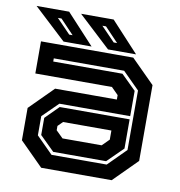

<svg xmlns="http://www.w3.org/2000/svg" viewBox="-78 -760 782 833"><g transform="rotate(10 313.0 -344.0)"><path d="M158 0 55 -103V-245.5L158 -348.5H430V-368L399.5 -398.5H62V-540H468.5L571.5 -437V-103L468.5 0ZM197.5 -77 133.5 -140V-215.5L191.5 -273.5H499.5V-145L430.5 -77ZM192.5 -63H435.5L513.5 -141V-403L439.5 -477H129.5V-463H434.5L499.5 -399V-287.5H187.5L119.5 -220.5V-136ZM227 -141.5H399.5L430 -172V-212H217L196 -191V-172ZM478 -556H354.5L212.5 -688H356ZM388.5 -590 328.5 -653H312.5L373.5 -590ZM282 -556H158.5L16.5 -688H160ZM192.5 -590 132.5 -653H116.5L177.5 -590Z"/></g></svg>

Font: Tourney
Style: Bold
Weight: 700
Designer: Tyler Finck
Foundry: Etcetera Type Co
Version: Version 1.015